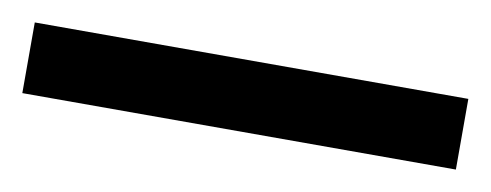

<svg xmlns="http://www.w3.org/2000/svg" viewBox="-28 19 506 198"><g transform="rotate(10 225.0 118.0)"><path d="M452 155H-2V81H452Z"/></g></svg>

Font: Noto Sans Lao UI Cond Med
Style: Regular
Weight: 500
Width: 3
Designer: Monotype Design Team
Foundry: Monotype Imaging Inc.
Version: Version 2.000; ttfautohint (v1.8.4.7-5d5b)